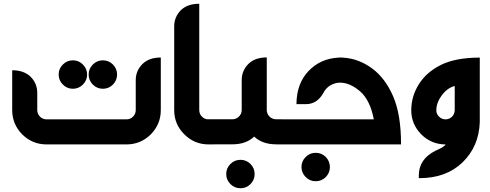

<svg xmlns="http://www.w3.org/2000/svg" viewBox="-20 -774 2628 1029"><path d="M446.8 -374.5Q446.8 -343.3 424.3 -320.8Q401.9 -298.3 370.6 -298.3Q339.4 -298.3 316.9 -320.8Q294.4 -343.3 294.4 -374.5Q294.4 -405.8 316.9 -428.2Q339.4 -450.7 370.6 -450.7Q401.9 -450.7 424.3 -428.2Q446.8 -405.8 446.8 -374.5ZM607.4 -374.5Q607.4 -343.3 585.4 -320.8Q563 -298.3 531.2 -298.3Q500 -298.3 477.5 -320.8Q455.1 -343.3 455.1 -374.5Q455.1 -405.8 477.5 -428.2Q500 -450.7 531.2 -450.7Q563 -450.7 585.4 -428.2Q607.4 -405.3 607.4 -374.5ZM657.7 -134.3Q678.2 -134.3 692.9 -148.9Q707.5 -163.6 707.5 -184.1V-344.7Q707.5 -394 742.7 -430.2Q778.3 -465.8 841.8 -465.8V-184.1Q841.8 -108.4 788.1 -53.7Q733.4 0 657.7 0H229.5Q153.8 0 99.1 -53.7Q45.4 -108.4 45.4 -184.1V-397.5Q108.4 -397.5 144.5 -362.3Q179.7 -326.2 179.7 -276.4V-184.1Q179.7 -163.6 194.3 -148.9Q209 -134.3 229.5 -134.3Z M1095.7 0Q1020.5 -1 967.8 -54.2Q913.6 -107.4 913.6 -184.1V-632.8Q913.6 -682.6 948.7 -718.8Q984.4 -753.9 1047.9 -753.9V-184.1Q1047.9 -162.6 1062.5 -148.9Q1076.2 -134.3 1097.7 -134.3H1127.9V0Z M1344.7 158.7Q1344.7 189.9 1322.8 212.4Q1300.3 234.9 1268.6 234.9Q1237.3 234.9 1214.8 212.4Q1192.4 189.9 1192.4 158.7Q1192.4 127.4 1214.8 105Q1237.3 82.5 1268.6 82.5Q1300.3 82.5 1322.8 105Q1344.7 127.9 1344.7 158.7ZM1275.4 -344.7Q1275.4 -394.5 1310.5 -430.7Q1346.2 -466.3 1409.7 -466.3V-184.6Q1409.7 -164.1 1424.3 -149.4Q1439 -134.8 1459.5 -134.8H1490.2V-0.5H1459.5Q1385.7 -0.5 1342.3 -42Q1299.3 -0.5 1225.6 -0.5H1087.4V-134.8H1225.6Q1246.1 -134.8 1260.7 -149.4Q1275.4 -164.1 1275.4 -184.6Z M1748 121.1Q1748 152.3 1726.1 174.8Q1703.6 197.3 1671.9 197.3Q1640.6 197.3 1618.2 174.8Q1595.7 152.3 1595.7 121.1Q1595.7 89.8 1618.2 67.4Q1640.6 44.9 1671.9 44.9Q1703.6 44.9 1726.1 67.4Q1748 90.3 1748 121.1ZM1568.8 -215.8Q1569.3 -326.2 1633.8 -393.6Q1696.8 -460 1794.4 -465.3H1795.9Q1796.9 -465.8 1801.8 -465.8Q1807.1 -465.8 1812.3 -465.6Q1817.4 -465.3 1822.8 -464.8Q1903.8 -459 1973.6 -407.7Q2043.5 -356.9 2086.4 -259.3Q2129.4 -161.6 2129.4 0H1459.5V-134.3H1983.4Q1963.9 -237.3 1909.7 -284.7Q1855 -331.1 1802.2 -331.1Q1776.9 -331.1 1751 -316.9Q1725.6 -301.8 1711.9 -273.9Q1678.7 -215.8 1619.1 -215.8Z M2318.4 -183.1Q2318.4 -162.6 2333 -148.9Q2347.7 -134.3 2367.7 -134.3Q2387.2 -134.3 2402.3 -148.4Q2416 -162.1 2417 -183.1V-313Q2378.4 -303.7 2348.1 -263.7Q2318.4 -223.6 2318.4 -183.1ZM2184.1 -183.1Q2184.1 -257.3 2224.6 -322.3Q2245.1 -355 2274.4 -380.6Q2303.7 -406.2 2343.3 -426.3Q2422.9 -465.3 2551.3 -465.3V-119.1Q2546.9 11.2 2458 97.2Q2370.1 180.7 2229.5 180.7H2224.6V166Q2224.6 78.6 2314 33.7Q2358.4 14.6 2366.7 2.4L2367.7 0Q2292.5 0 2237.8 -53.7Q2184.1 -108.4 2184.1 -183.1Z"/></svg>

Font: DimaKhabar
Style: Bold
Weight: 700
Width: 6
Designer: R.Balvardi
Foundry: Dima Software Group
Version: Version 1.00;November 30, 2018;FontCreator 11.5.0.2427 64-bi